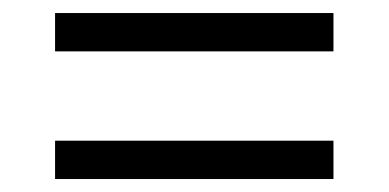

<svg xmlns="http://www.w3.org/2000/svg" viewBox="-20 -505 599 296"><path d="M494.1 -288.1V-229H64.9V-288.1ZM494.1 -484.9V-425.8H64.9V-484.9Z"/></svg>

Font: Droid Serif
Style: Regular
Weight: 400
Designer: Monotype Design team
Foundry: Monotype Imaging Inc.
Version: Version 1.03